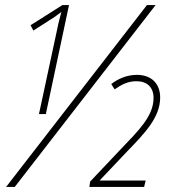

<svg xmlns="http://www.w3.org/2000/svg" viewBox="-20 -734 679 754"><path d="M205 -621 133 -286H160L251 -714H225L100 -635L111 -614L172 -653C190 -664 203 -673 221 -687C216 -666 209 -644 205 -621ZM4 0H38L591 -714H557ZM331 0H546L552 -25H371L478 -138C550 -212 609 -274 609 -351C609 -406 574 -440 518 -440C477 -440 443 -424 417 -404L430 -383C459 -403 483 -415 516 -415C558 -415 583 -391 583 -349C583 -278 523 -220 456 -150L334 -21Z"/></svg>

Font: Noto Sans Condensed Thin
Style: Italic
Weight: 100
Width: 3
Italic angle: -12°
Designer: Monotype Design Team
Foundry: Monotype Imaging Inc.
Version: Version 2.013